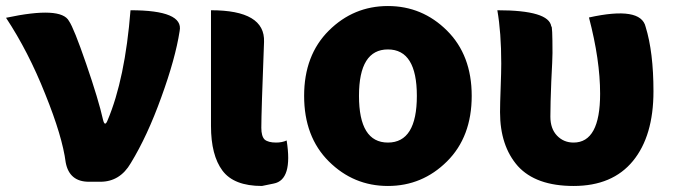

<svg xmlns="http://www.w3.org/2000/svg" viewBox="-23 -603 2235 637"><path d="M272 0Q207 0 195 -64Q184 -150 127 -291Q71 -432 -3 -544Q180 -583 206 -533Q222 -510 263 -391Q304 -272 319 -205Q325 -181 334 -204Q392 -341 410 -569Q587 -569 573 -500Q559 -409 512 -280Q466 -152 411 -62Q375 0 310 0Z M846 14Q753 14 715 -37Q677 -88 677 -185V-569Q857 -569 853 -464Q844 -231 844 -179Q844 -151 855 -140Q867 -130 893 -130Q913 -130 928 -137Q949 -6 885 6Z M986 -285Q986 -420 1068 -501.5Q1150 -583 1264 -583Q1378 -583 1460 -501.5Q1542 -420 1542 -285Q1542 -149 1460 -67.5Q1378 14 1264 14Q1150 14 1068 -67.5Q986 -149 986 -285ZM1360 -285Q1360 -439 1264 -439Q1168 -439 1168 -285Q1168 -130 1264 -130Q1360 -130 1360 -285Z M1880 14Q1755 14 1695 -52Q1636 -119 1636 -231Q1636 -258 1638 -311Q1640 -365 1640 -392Q1640 -495 1627 -569Q1799 -569 1806 -515Q1810 -521 1810 -427Q1810 -409 1806 -333Q1803 -258 1803 -216Q1803 -176 1825 -153Q1847 -130 1880 -130Q1968 -130 1968 -292Q1968 -404 1931 -545Q2103 -583 2119 -514Q2145 -430 2145 -300Q2145 -152 2077 -69Q2009 14 1880 14Z"/></svg>

Font: Swei Half Moon CJK SC
Style: Black
Weight: 900
Version: Version 2.071